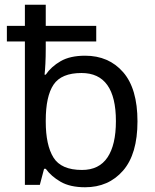

<svg xmlns="http://www.w3.org/2000/svg" viewBox="-20 -780 655 810"><path d="M339 10Q276 10 236 -13Q196 -36 173 -68H166L148 0H85V-605H9V-671H85V-760H173V-671H386V-605H173V-575Q173 -541 171.5 -511.5Q170 -482 168 -465H173Q196 -499 236 -522Q276 -545 339 -545Q439 -545 499.5 -475.5Q560 -406 560 -268Q560 -130 499 -60Q438 10 339 10ZM326 -63Q398 -63 433.5 -116Q469 -169 469 -269Q469 -472 324 -472Q239 -472 206 -423Q173 -374 173 -271V-267Q173 -168 205.5 -115.5Q238 -63 326 -63Z"/></svg>

Font: Noto IKEA Simplified Chinese
Style: Regular
Weight: 400
Designer: Monotype Design Team
Foundry: Monotype Imaging Inc.
Version: Version 1.100